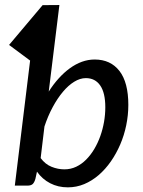

<svg xmlns="http://www.w3.org/2000/svg" viewBox="-20 -758 582 784"><path d="M40.5 0 103 -511H102.5L17 -574.5L154 -737L222.5 -737.5L179 -384Q198 -414 219.8 -438Q241.5 -462 265.2 -479.2Q289 -496.5 314.5 -505.8Q340 -515 366.5 -515Q431.5 -515 467.8 -468.2Q504 -421.5 504 -329.5Q504 -288 495.5 -246.8Q487 -205.5 471 -168.2Q455 -131 432.8 -99Q410.5 -67 383 -43.2Q355.5 -19.5 323.8 -6.2Q292 7 257 7Q217 7 184.8 -9.8Q152.5 -26.5 131 -57L124.5 -27.5Q120.5 -13.5 113.8 -6.8Q107 0 91 0ZM330.5 -439Q307 -439 283 -424.2Q259 -409.5 236.8 -383Q214.5 -356.5 195 -320.2Q175.5 -284 161.5 -241.5L146 -112.5Q165 -87 190.8 -76.8Q216.5 -66.5 243 -66.5Q268.5 -66.5 290.8 -77Q313 -87.5 331.5 -106Q350 -124.5 364.8 -149.2Q379.5 -174 389.5 -202Q399.5 -230 404.8 -260.2Q410 -290.5 410 -320Q410 -379 389.2 -409Q368.5 -439 330.5 -439Z"/></svg>

Font: Lato Medium
Style: Italic
Weight: 500
Italic angle: -7°
Designer: Lukasz Dziedzic
Foundry: tyPoland Lukasz Dziedzic
Version: Version 2.006; 2014-01-15